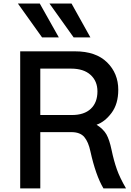

<svg xmlns="http://www.w3.org/2000/svg" viewBox="-20 -1043 728 1063"><path d="M79.1 -1023.4H200.2L305.7 -835.9H212.9ZM253.9 -1023.4H376L480.5 -835.9H387.7ZM203.1 -406.2H377.9Q446.3 -406.2 482.9 -440.9Q519.5 -475.6 519.5 -537.1Q519.5 -593.8 481.4 -628.4Q443.4 -663.1 373 -663.1H203.1ZM91.8 0V-758.8H395.5Q510.7 -758.8 572.8 -697.8Q634.8 -636.7 634.8 -545.9Q634.8 -467.8 597.7 -418Q560.5 -368.2 514.6 -352.5Q552.7 -328.1 569.3 -298.8Q585.9 -269.5 597.7 -212.9Q610.4 -152.3 627 -105.5Q643.6 -58.6 677.7 0H552.7Q509.8 -72.3 480.5 -205.1Q469.7 -256.8 446.8 -284.2Q423.8 -311.5 375 -311.5H203.1V0Z"/></svg>

Font: Gothic A1 SemiBold
Style: Regular
Weight: 600
Version: Version 2.50